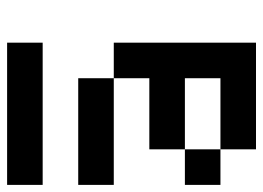

<svg xmlns="http://www.w3.org/2000/svg" viewBox="-120 -720 740 540"><g transform="rotate(-90 250.0 -450.0)"><path d="M0 -200V-300H100V-200ZM0 -500V-600H300V-500ZM0 -700V-800H400V-700ZM100 -200H300V-300H100V-400H300V-500H400V-100H100Z"/></g></svg>

Font: GalmuriMono9 Regular
Style: Regular
Weight: 400
Designer: Lee Minseo (quiple)
Version: Version 2.399;hotconv 1.1.1;makeotfexe 2.6.0 DEVELOPMENT